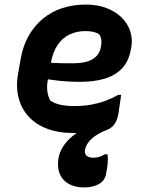

<svg xmlns="http://www.w3.org/2000/svg" viewBox="-20 -570 640 840"><path d="M235 128Q239 98 255.5 72Q272 46 298.5 24.5Q325 3 358.5 -13.5Q392 -30 430 -42Q450 -48 467.5 -59.5Q485 -71 500 -84Q496 -57 488.5 -40.5Q481 -24 471 -15.5Q461 -7 451 -3Q406 14 381 37Q356 60 352 86Q349 102 358.5 111Q368 120 388 120Q402 120 414 116.5Q426 113 438 105H450Q452 114 452 125Q452 136 450.5 151Q449 166 444 191Q439 220 413 235Q387 250 348 250Q310 250 282.5 235.5Q255 221 242.5 193.5Q230 166 235 128ZM355 -550Q408 -550 448 -534Q488 -518 514 -491.5Q540 -465 550.5 -431Q561 -397 554 -361L552 -351Q543 -302 514.5 -271.5Q486 -241 440 -226.5Q394 -212 330 -212Q303 -212 277 -213.5Q251 -215 227.5 -218Q204 -221 182 -224L137 -219L148 -299Q175 -297 199 -295.5Q223 -294 247 -293.5Q271 -293 297 -293Q355 -293 385 -311Q415 -329 421 -363Q425 -382 423 -396Q421 -410 414 -420Q403 -427 388.5 -430.5Q374 -434 353 -434Q316 -434 285 -419.5Q254 -405 232.5 -374Q211 -343 202 -292L190 -224Q184 -196 187 -172Q190 -148 200 -130Q219 -117 245 -111.5Q271 -106 306 -106Q346 -106 378.5 -112Q411 -118 440 -128.5Q469 -139 497 -155H510Q507 -135 504.5 -116Q502 -97 499 -79Q495 -60 488.5 -48Q482 -36 472 -27Q459 -16 435 -7Q411 2 378 7Q345 12 303 12Q235 12 184.5 -7.5Q134 -27 102.5 -63Q71 -99 60 -147.5Q49 -196 60 -253L71 -315Q81 -371 106 -414.5Q131 -458 168 -488.5Q205 -519 252.5 -534.5Q300 -550 355 -550Z"/></svg>

Font: Rec Mono Semicasual
Style: Bold Italic
Weight: 700
Italic angle: -10°
Version: Version 1.085; ttfautohint (v1.8.4.7-5d5b)